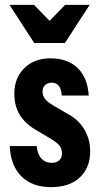

<svg xmlns="http://www.w3.org/2000/svg" viewBox="-20 -760 407 790"><path d="M190 10Q113 10 68.5 -34Q24 -78 20 -159H131Q134 -125 150.5 -107.5Q167 -90 193 -90Q212 -90 223.5 -100Q235 -110 235 -129Q235 -147 225.5 -160Q216 -173 184 -192L125 -227Q83 -252 61 -288Q39 -324 39 -375Q39 -439 80 -479.5Q121 -520 187 -520Q259 -520 300 -479.5Q341 -439 345 -367H234Q232 -396 221 -408Q210 -420 193 -420Q177 -420 166 -410.5Q155 -401 155 -383Q155 -367 165 -353.5Q175 -340 201 -325L268 -286Q306 -264 328.5 -225Q351 -186 351 -137Q351 -70 308.5 -30Q266 10 190 10ZM121 -583 19 -740H120L234 -623H134L248 -740H349L247 -583Z"/></svg>

Font: Instrument Sans Condensed
Style: Bold
Weight: 700
Width: 3
Designer: Rodrigo Fuenzalida
Foundry: fragTYPE
Version: Version 1.000;gftools[0.9.28]